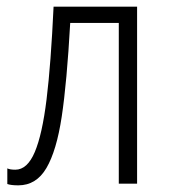

<svg xmlns="http://www.w3.org/2000/svg" viewBox="-20 -552 510 577"><path d="M337 0V-483H191Q181 -304 165.5 -201.5Q150 -99 119.5 -47Q89 5 35 5Q13 5 2 1V-46Q10 -42 26 -42Q62 -42 84.5 -95Q107 -148 120 -254Q133 -360 141 -532H392V0Z"/></svg>

Font: Noto Sans UI NarrowLight
Style: Regular
Weight: 300
Width: 4
Designer: Monotype Design Team
Foundry: Monotype Imaging Inc.
Version: Version 1.001